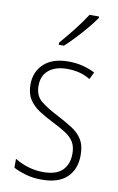

<svg xmlns="http://www.w3.org/2000/svg" viewBox="-88 -813 536 871"><g transform="rotate(10 180.5 -377.0)"><path d="M323 -130Q323 -65 284 -27.5Q245 10 168 10Q126 10 92.5 0Q59 -10 37 -22V-63Q64 -46 98 -35.5Q132 -25 168 -25Q228 -25 256.5 -53Q285 -81 285 -130Q285 -163 272 -184Q259 -205 234 -221Q209 -237 175 -254Q137 -273 107.5 -292Q78 -311 60.5 -338Q43 -365 43 -407Q43 -465 82.5 -502Q122 -539 196 -539Q231 -539 262 -531Q293 -523 318 -510L302 -477Q257 -505 195 -505Q143 -505 111.5 -480Q80 -455 80 -407Q80 -362 109 -338Q138 -314 191 -287Q227 -268 257.5 -249Q288 -230 305.5 -202.5Q323 -175 323 -130ZM296 -757Q280 -734 256.5 -706Q233 -678 208 -651.5Q183 -625 162 -606H138V-616Q170 -653 199.5 -690.5Q229 -728 252 -764H296Z"/></g></svg>

Font: Noto Sans Lao Looped Condensed ExtraLight
Style: Regular
Weight: 200
Width: 3
Designer: Mark Frömberg, Ben Mitchell
Foundry: The Fontpad Ltd
Version: Version 1.002; ttfautohint (v1.8.4.7-5d5b)